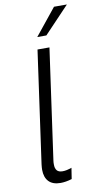

<svg xmlns="http://www.w3.org/2000/svg" viewBox="-99 -946 529 998"><g transform="rotate(-10 165.0 -447.0)"><path d="M137 7Q96 7 75 -15Q54 -37 54 -77Q54 -82 54.5 -89.5Q55 -97 56 -105L139 -697H202L120 -113Q119 -108 119 -103Q119 -98 119 -92Q119 -73 128 -62Q137 -51 158 -51Q169 -51 180.5 -53.5Q192 -56 206 -61L197 -3Q181 2 165.5 4.5Q150 7 137 7ZM149 -761 262 -901H330L197 -761Z"/></g></svg>

Font: Hanken Grotesk Light
Style: Italic
Weight: 300
Italic angle: -8°
Designer: Alfredo Marco Pradil
Foundry: Hanken Design Co.
Version: Version 3.013